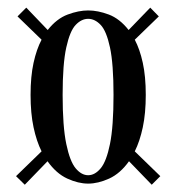

<svg xmlns="http://www.w3.org/2000/svg" viewBox="-20 -518 474 515"><path d="M46.5 -22.5 23 -45.5 91.5 -112Q78 -139 70 -176.5Q62 -214 62 -263.5Q62 -313 70 -349.5Q78 -386 91.5 -411.5L27 -474L50.5 -497.5L108 -437.5Q132 -468 161.5 -479Q191 -490 216.5 -490Q242.5 -490 271.8 -479Q301 -468 325 -437.5L383 -497.5L406 -474L341.5 -411.5Q355 -386 363 -349.5Q371 -313 371 -263.5Q371 -214 363 -176.5Q355 -139 341.5 -112L410 -45.5L387 -22.5L326 -85.5Q302.5 -52.5 272.8 -39Q243 -25.5 216.5 -25.5Q190 -25.5 160.5 -39Q131 -52.5 107.5 -85.5ZM216.5 -48Q234.5 -48 250 -66.5Q265.5 -85 275 -131.8Q284.5 -178.5 284.5 -263.5Q284.5 -346.5 275 -390.8Q265.5 -435 250 -451.2Q234.5 -467.5 216.5 -467.5Q198.5 -467.5 183 -451.2Q167.5 -435 157.8 -390.8Q148 -346.5 148 -263.5Q148 -178.5 157.8 -131.8Q167.5 -85 183 -66.5Q198.5 -48 216.5 -48Z"/></svg>

Font: Imbue 50pt SemiBold
Style: Regular
Weight: 600
Designer: Tyler Finck
Foundry: Etcetera Type Company
Version: Version 1.102; ttfautohint (v1.8.3)